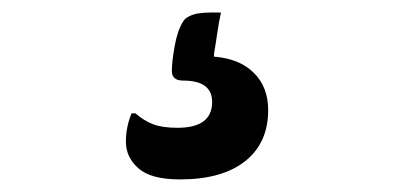

<svg xmlns="http://www.w3.org/2000/svg" viewBox="-20 -49 640 305"><path d="M331 -29Q328 -16 325 4.5Q322 25 320 36V41Q360 44 383 66.5Q406 89 406 126Q406 178 369.5 207Q333 236 266 236Q220 236 200 218.5Q180 201 180 176Q180 153 189 131H195Q209 143 223.5 148.5Q238 154 262 154Q317 154 317 113Q317 79 271 79Q253 79 253 64Q253 49 257.5 24Q262 -1 271 -15Q275 -22 287.5 -26Q300 -30 331 -29Z"/></svg>

Font: Recursive Mn Csl St Med
Style: Regular
Weight: 500
Monospace: yes
Version: Version 1.079;hotconv 1.0.112;makeotfexe 2.5.65598; ttfautoh